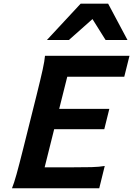

<svg xmlns="http://www.w3.org/2000/svg" viewBox="-20 -1003 710 1023"><path d="M562.5 -422.9 535.6 -314.5H268.6L217.8 -111.3H343.8Q425.3 -111.3 468 -112.5Q510.7 -113.8 538.1 -118.7L508.8 0H43.9Q54.7 -26.4 68.1 -74.5Q81.5 -122.6 103.5 -210.4L174.8 -495.6Q196.8 -584 207.3 -631.8Q217.8 -679.7 219.7 -705.6H669.9L642.1 -594.2H338.4L295.4 -422.9ZM230 -790 409.7 -983.4H556.2L659.2 -790H542.5L472.7 -901.4L347.2 -790Z"/></svg>

Font: Lesson One
Style: Bold Italic
Weight: 700
Italic angle: -14°
Designer: But Ko, Victor Gaultney, Annie Olsen, Julie Remington, Don Collingsworth, Eric Hays, Becca Hirsbrunner
Version: Version 1.100